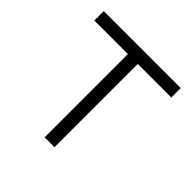

<svg xmlns="http://www.w3.org/2000/svg" viewBox="-146 -665 791 791"><g transform="rotate(45 249.0 -270.0)"><path d="M220.5 0H278V-485H473.5V-540H25V-485H220.5Z"/></g></svg>

Font: Eudonet Light
Style: Regular
Weight: 300
Designer: Mikhail Sharanda
Foundry: Mikhail Sharanda
Version: Version 4.503;Glyphs 3.1.2 (3151)